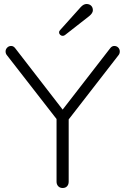

<svg xmlns="http://www.w3.org/2000/svg" viewBox="-20 -940 631 965"><path d="M575.2 -662.1 325.2 -339.8V-26.9Q325.2 -12.7 317.1 -3.9Q309.1 4.9 294.9 4.9Q280.8 4.9 272.5 -4.2Q264.2 -13.2 264.2 -26.9V-341.8L15.1 -662.1Q8.3 -669.9 8.1 -680.9Q7.8 -691.9 15.9 -700.4Q23.9 -709 36.1 -709Q48.3 -709 57.1 -696.8L294.9 -389.2L533.2 -696.8Q542 -709 554.2 -709Q566.4 -709 574.2 -700.9Q582 -692.9 582 -681.4Q582 -669.9 575.2 -662.1ZM283.2 -790 386.2 -904.8Q400.4 -919.9 414.8 -919.9Q429.2 -919.9 438 -911.4Q446.8 -902.8 446.8 -888.4Q446.8 -874 428.2 -858.9L307.1 -764.2Q301.8 -759.8 294.9 -759.8Q288.1 -759.8 282.5 -764.9Q276.9 -770 276.9 -777.1Q276.9 -784.2 283.2 -790Z"/></svg>

Font: Nunito-Light
Style: Regular
Weight: 300
Designer: Vernon Adams
Foundry: newtypography
Version: Version 3.000